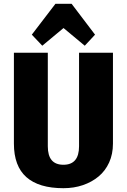

<svg xmlns="http://www.w3.org/2000/svg" viewBox="-20 -977 666 1008"><path d="M313 11Q184 11 118.5 -47Q53 -105 53 -223V-700H231V-209Q231 -160 251.5 -136Q272 -112 313 -112Q395 -112 395 -209V-700H573V-223Q573 -168 553 -124Q533 -80 497.5 -50.5Q462 -21 415 -5Q368 11 313 11ZM147 -795 271 -957H356L479 -795L425 -737L258 -876H369L202 -737Z"/></svg>

Font: Pathway Extreme Condensed ExtraBold
Style: Regular
Weight: 800
Width: 3
Version: Version 1.001;gftools[0.9.26]